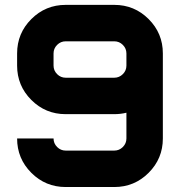

<svg xmlns="http://www.w3.org/2000/svg" viewBox="-20 -752 724 772"><path d="M488.3 -488.3V-537.1Q488.3 -557.1 473.9 -571.5Q459.5 -585.9 439.5 -585.9H244.1Q224.1 -585.9 209.7 -571.5Q195.3 -557.1 195.3 -537.1V-488.3Q195.3 -468.3 209.7 -453.9Q224.1 -439.5 244.1 -439.5H439.5Q459.5 -439.5 474.1 -454.1Q488.3 -468.3 488.3 -488.3ZM488.3 -298.8Q464.8 -293 439.5 -293H244.1Q163.1 -293 106 -350.1Q48.8 -407.2 48.8 -488.3V-537.1Q48.8 -618.2 106 -675.3Q163.1 -732.4 244.1 -732.4H439.5Q520.5 -732.4 577.6 -675.3Q634.8 -618.2 634.8 -537.1V-195.3Q634.8 -114.3 577.6 -57.1Q520.5 0 439.5 0H244.1Q163.1 0 106 -57.1Q48.8 -114.3 48.8 -195.3H195.3Q195.3 -175.3 209.7 -160.9Q224.1 -146.5 244.1 -146.5H439.5Q459.5 -146.5 473.9 -160.9Q488.3 -175.3 488.3 -195.3Z"/></svg>

Font: Audex
Style: Regular
Weight: 400
Designer: GGBotNet
Foundry: GGBotNet
Version: 1.00